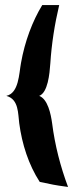

<svg xmlns="http://www.w3.org/2000/svg" viewBox="-20 -625 294 759"><path d="M147 -605C108 -541 78 -461 63 -376C55 -334 55 -257 5 -246C55 -233 51 -174 56 -138C67 -55 93 26 137 94C197 106 183 105 249 114C219 34 197 -51 186 -138C181 -174 169 -233 135 -246C169 -259 176 -332 179 -375C184 -452 196 -529 214 -605C182 -605 182 -605 147 -605Z"/></svg>

Font: Ruslan Display
Style: Regular
Weight: 400
Designer: Denis Masharov, Vladimir Rabdu
Foundry: Denis Masharov, Vladimir Rabdu
Version: Version 1.001